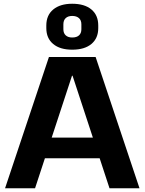

<svg xmlns="http://www.w3.org/2000/svg" viewBox="-20 -1004 771 1024"><path d="M241 -700H490L724 0H564L367 -600H364L167 0H7ZM189 -270H542V-160H189ZM365 -739Q300 -739 263.5 -769.5Q227 -800 227 -854V-868Q227 -923 264 -953.5Q301 -984 365 -984Q431 -984 467.5 -953.5Q504 -923 504 -868V-854Q504 -800 467.5 -769.5Q431 -739 365 -739ZM365 -804Q389 -804 401.5 -815.5Q414 -827 414 -848V-874Q414 -896 401 -907.5Q388 -919 365 -919Q343 -919 330.5 -907.5Q318 -896 318 -874V-848Q318 -827 330.5 -815.5Q343 -804 365 -804Z"/></svg>

Font: Pathway Extreme 8pt Thin 12pt
Style: Bold
Weight: 700
Version: Version 1.001;gftools[0.9.26]